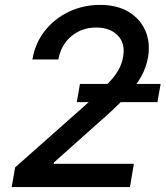

<svg xmlns="http://www.w3.org/2000/svg" viewBox="-20 -757 670 777"><path d="M27.3 0 41.2 -79.5 328.8 -334.5Q397.4 -396.3 433.9 -438Q470.5 -479.8 478.3 -527.7Q487.6 -582 456.3 -613.8Q425.1 -645.6 369 -645.6Q310.7 -645.6 268.6 -610.3Q226.6 -574.9 216.3 -516.3H111.2Q122.2 -582.7 161.6 -632.5Q201 -682.2 259.2 -709.7Q317.5 -737.2 384.9 -737.2Q453.8 -737.2 500.5 -709Q547.2 -680.8 568 -633.2Q588.8 -585.6 579.5 -527.3Q572.4 -485.1 550.8 -446Q529.1 -407 485.3 -360.8Q441.4 -314.6 367.5 -250.7L198.2 -99.4L197.1 -94.1H521.7L506 0ZM290.8 -343.8 303.6 -417.3H630L617.2 -343.8Z"/></svg>

Font: Inter UI Medium
Style: Italic
Weight: 500
Italic angle: 9.39999°
Designer: Rasmus Andersson
Foundry: rsms
Version: 3.2;8d6f07862